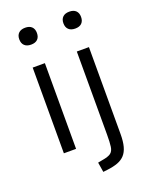

<svg xmlns="http://www.w3.org/2000/svg" viewBox="-170 -847 863 1112"><g transform="rotate(-20 261.0 -290.5)"><path d="M90.3 0V-528.3H165.5V0ZM127.9 -656.2Q101.6 -656.2 87.4 -669.9Q73.2 -683.6 73.2 -708.5Q73.2 -732.9 87.4 -746.6Q101.6 -760.3 127.9 -760.3Q154.3 -760.3 168.2 -746.6Q182.1 -732.9 182.1 -708.5Q182.1 -683.6 168.2 -669.9Q154.3 -656.2 127.9 -656.2ZM268.1 179.2 258.3 118.7 286.1 113.3Q323.7 107.4 339.4 95.5Q355 83.5 358.6 57.6Q362.3 31.7 362.3 -15.6V-528.3H437V7.3Q437 53.2 428.7 83.7Q420.4 114.3 403.1 133.1Q385.7 151.9 359.4 161.6Q333 171.4 296.9 175.8ZM399.9 -656.2Q373.5 -656.2 359.4 -669.9Q345.2 -683.6 345.2 -708.5Q345.2 -732.9 359.4 -746.6Q373.5 -760.3 399.9 -760.3Q426.3 -760.3 440.2 -746.6Q454.1 -732.9 454.1 -708.5Q454.1 -683.6 440.2 -669.9Q426.3 -656.2 399.9 -656.2Z"/></g></svg>

Font: Comme Light
Style: Regular
Weight: 300
Version: Version 1.000;gftools[0.9.27]